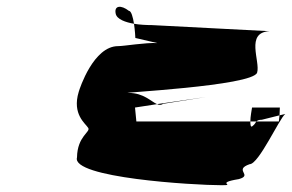

<svg xmlns="http://www.w3.org/2000/svg" viewBox="-20 -728 861 566"><path d="M212 -457C192 -391 232 -364 240 -351C248 -339 208 -327 207 -264C189 -204 550 -182 633 -182C679 -182 610 -188 684 -200C727 -212 667 -227 716 -244C743 -244 804 -380 821 -392L804 -388L802 -370H736C733 -367 732 -362 724 -356C719 -352 718 -359 718 -370H382L378 -411L443 -421C425 -429 403 -454 360 -454C311 -454 726 -474 738 -514C748 -547 702 -633 775 -636L428 -654C414 -654 390 -655 375 -658C378 -638 379 -618 379 -616L444 -601C409 -603 346 -592 328 -592C256 -592 215 -468 212 -457ZM321 -688C316 -712 337 -714 360 -696C367 -696 372 -677 375 -658C351 -662 324 -671 321 -688ZM443 -421 587 -442 461 -422C456 -418 448 -418 443 -421ZM723 -411H805L804 -388L752 -375C743 -375 739 -373 736 -370H718C718 -384 722 -404 723 -411Z"/></svg>

Font: bitstorm
Style: ultextobl
Weight: 400
Version: Version 0.2